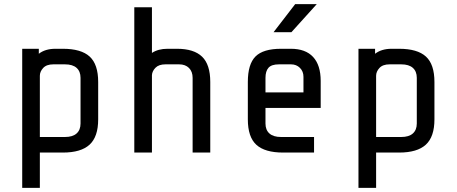

<svg xmlns="http://www.w3.org/2000/svg" viewBox="-20 -735 2200 925"><path d="M167 -500V-476Q198 -500 247 -500H283Q371 -500 412 -462.5Q453 -425 453 -340V-160Q453 -76 411.5 -38Q370 0 283 0H172V170H87V-500ZM172 -370V-75H293Q330 -75 349 -92Q368 -109 368 -140V-360Q368 -391 349 -408Q330 -425 293 -425H237Q204 -425 188 -407.5Q172 -390 172 -370Z M712 -700V-480Q742 -500 787 -500H833Q914 -500 953.5 -462Q993 -424 993 -340V0H908V-360Q908 -390 890.5 -407.5Q873 -425 843 -425H777Q745 -425 729 -408.5Q713 -392 712 -373V0H627V-700Z M1506 -715 1384 -580H1298L1402 -715ZM1174 -160V-340Q1174 -426 1211 -463Q1248 -500 1334 -500H1381Q1452 -500 1488.5 -460.5Q1525 -421 1525 -345V-215H1259V-140Q1259 -109 1278 -92Q1297 -75 1334 -75H1493V0H1344Q1256 0 1215 -37.5Q1174 -75 1174 -160ZM1442 -365Q1442 -391 1425 -408Q1408 -425 1382 -425H1324Q1288 -425 1273.5 -408.5Q1259 -392 1259 -360V-290H1442Z M1787 -500V-476Q1818 -500 1867 -500H1903Q1991 -500 2032 -462.5Q2073 -425 2073 -340V-160Q2073 -76 2031.5 -38Q1990 0 1903 0H1792V170H1707V-500ZM1792 -370V-75H1913Q1950 -75 1969 -92Q1988 -109 1988 -140V-360Q1988 -391 1969 -408Q1950 -425 1913 -425H1857Q1824 -425 1808 -407.5Q1792 -390 1792 -370Z"/></svg>

Font: Share Tech Mono
Style: Regular
Weight: 400
Designer: Ralph Oliver du Carrois
Foundry: Ralph Oliver du Carrois
Version: Version 1.003